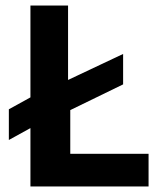

<svg xmlns="http://www.w3.org/2000/svg" viewBox="-20 -674 587 694"><path d="M425 -369V-479L226 -385V-654H90V-322L12 -279V-168L90 -211V0H517V-118H234V-276Z"/></svg>

Font: Falling Sky
Style: SeBd
Weight: 600
Designer: Paul D. Hunt
Foundry: Adobe Systems Incorporated
Version: Version 1.02